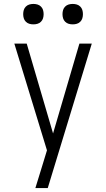

<svg xmlns="http://www.w3.org/2000/svg" viewBox="-20 -957 540 977"><path d="M160 0Q168 -27 176.5 -53.5Q185 -80 193 -107L219 -192L53 -735H116L250 -278L384 -735H447L223 0ZM350 -833Q339 -833 329 -836Q319 -839 311.5 -846.5Q304 -854 301 -864Q298 -874 298 -885Q298 -896 301 -906Q304 -916 311.5 -923.5Q319 -931 329 -934Q339 -937 350 -937Q361 -937 371 -934Q381 -931 388.5 -923.5Q396 -916 399 -906Q402 -896 402 -885Q402 -874 399 -864Q396 -854 388.5 -846.5Q381 -839 371 -836Q361 -833 350 -833ZM150 -833Q139 -833 129 -836Q119 -839 111.5 -846.5Q104 -854 101 -864Q98 -874 98 -885Q98 -896 101 -906Q104 -916 111.5 -923.5Q119 -931 129 -934Q139 -937 150 -937Q161 -937 171 -934Q181 -931 188.5 -923.5Q196 -916 199 -906Q202 -896 202 -885Q202 -874 199 -864Q196 -854 188.5 -846.5Q181 -839 171 -836Q161 -833 150 -833Z"/></svg>

Font: Iosevka Fixed Light
Style: Regular
Weight: 300
Monospace: yes
Designer: Belleve Invis
Foundry: Belleve Invis
Version: Version 32.3.0